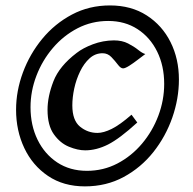

<svg xmlns="http://www.w3.org/2000/svg" viewBox="-20 -657 704 700"><path d="M632.3 -367.2Q632.3 -297.4 608.2 -228.3Q584 -159.2 539.1 -102.5Q494.1 -45.9 430.9 -11.7Q367.7 22.5 289.6 22.5Q211.4 22.5 155 -15.6Q98.6 -53.7 68.6 -117.2Q38.6 -180.7 38.6 -256.8Q38.6 -325.2 63.5 -392.6Q88.4 -460 134 -515.4Q179.7 -570.8 242.4 -604Q305.2 -637.2 380.9 -637.2Q458.5 -637.2 514.9 -600.8Q571.3 -564.5 601.8 -503.4Q632.3 -442.4 632.3 -367.2ZM578.6 -351.1Q578.6 -417 553 -469Q527.3 -521 481.4 -550.8Q435.5 -580.6 374.5 -580.6Q314.5 -580.6 262.9 -554Q211.4 -527.3 172.9 -482.2Q134.3 -437 112.8 -380.9Q91.3 -324.7 91.3 -266.1Q91.3 -200.2 116.9 -147.7Q142.6 -95.2 188.7 -64.7Q234.9 -34.2 296.9 -34.2Q356.9 -34.2 408.2 -61Q459.5 -87.9 497.8 -133.3Q536.1 -178.7 557.4 -235.4Q578.6 -292 578.6 -351.1ZM509.8 -460Q499 -452.1 482.7 -439.5Q466.3 -426.8 451.2 -417.2Q436 -407.7 428.7 -407.7Q419.9 -407.7 409.7 -421.4Q399.4 -435.1 386 -449Q372.6 -462.9 354 -462.9Q327.1 -462.9 306.6 -444.3Q286.1 -425.8 272 -396.5Q257.8 -367.2 250.7 -334.5Q243.7 -301.8 243.7 -272.9Q243.7 -218.3 271.7 -195.3Q299.8 -172.4 335.4 -172.4Q357.4 -172.4 387.2 -187Q417 -201.7 459.5 -238.8Q462.9 -233.9 470.5 -223.9Q478 -213.9 480.5 -210.4Q416 -151.4 373.8 -130.1Q331.5 -108.9 290.5 -108.9Q263.2 -108.9 231.2 -122.1Q199.2 -135.3 176.3 -167.5Q153.3 -199.7 153.3 -256.8Q153.3 -305.2 174.8 -360.6Q196.3 -416 259.3 -463.9Q282.2 -481.9 318.6 -495.6Q355 -509.3 395 -509.8Q425.3 -509.8 447 -498.5Q468.8 -487.3 483.9 -475.1Q499 -462.9 509.8 -460Z"/></svg>

Font: Gentium Plus
Style: Bold Italic
Weight: 700
Italic angle: -8°
Designer: Victor Gaultney, Annie Olsen, Iska Routamaa, Becca Hirsbrunner
Foundry: SIL International
Version: Version 6.101